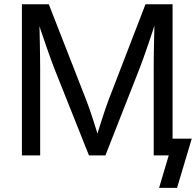

<svg xmlns="http://www.w3.org/2000/svg" viewBox="-20 -748 943 924"><path d="M85.4 0V-727.5H214.8L395 -266.6Q401.4 -250.5 409.7 -226.6Q418 -202.6 427 -175Q436 -147.5 444.3 -120.4Q452.6 -93.3 458.5 -70.8H438.5Q444.8 -91.8 453.1 -118.7Q461.4 -145.5 470.5 -173.3Q479.5 -201.2 487.8 -225.8Q496.1 -250.5 502.4 -266.6L680.2 -727.5H810.5V0H719.7V-416.5Q719.7 -439.5 720 -467.8Q720.2 -496.1 720.9 -527.3Q721.7 -558.6 722.4 -590.6Q723.1 -622.6 723.6 -652.8H732.4Q721.7 -619.1 710.2 -584.7Q698.7 -550.3 687.7 -518.3Q676.8 -486.3 667.2 -460.2Q657.7 -434.1 650.9 -416.5L487.3 0H408.2L242.2 -416.5Q235.4 -433.6 226.1 -459.2Q216.8 -484.9 205.8 -516.4Q194.8 -547.9 183.1 -582.5Q171.4 -617.2 159.2 -652.8H168.9Q169.9 -625.5 170.7 -594.2Q171.4 -563 171.9 -531.2Q172.4 -499.5 172.9 -470Q173.3 -440.4 173.3 -416.5V0ZM745.6 156.2 792 0H760.3V-80.6H902.8L832 156.2Z"/></svg>

Font: Inter 17pt
Style: Regular
Weight: 400
Version: Version 4.001;git-66647c0bb